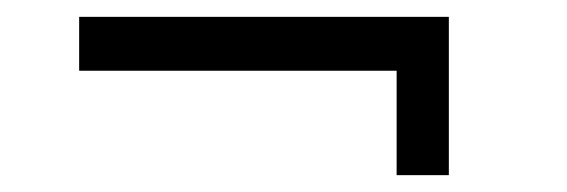

<svg xmlns="http://www.w3.org/2000/svg" viewBox="-20 -356 673 228"><path d="M513 -336V-148H451V-272H74V-336Z"/></svg>

Font: Piazzolla Thin Medium
Style: Regular
Weight: 500
Version: Version 2.005